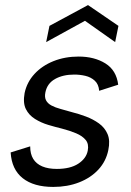

<svg xmlns="http://www.w3.org/2000/svg" viewBox="-20 -730 515 757"><path d="M99 -153Q99 -123 111 -103.5Q123 -84 146.5 -74Q170 -64 204 -64Q257 -64 288.5 -84.5Q320 -105 326 -136Q331 -162 318 -178Q305 -194 280 -204.5Q255 -215 224 -223Q199 -229 170.5 -237.5Q142 -246 118 -261Q94 -276 82 -300Q70 -324 77 -363Q86 -406 116 -438.5Q146 -471 191 -489Q236 -507 290 -507Q352 -507 395.5 -480Q439 -453 446 -396L371 -372Q369 -398 353.5 -412Q338 -426 316.5 -431Q295 -436 273 -436Q228 -436 197 -418.5Q166 -401 159 -366Q155 -347 161.5 -334.5Q168 -322 183 -314Q198 -306 218.5 -300.5Q239 -295 263 -288Q291 -281 319 -270.5Q347 -260 370 -243.5Q393 -227 404 -201.5Q415 -176 407 -138Q398 -94 368 -61.5Q338 -29 292 -11Q246 7 190 7Q113 7 69.5 -27.5Q26 -62 22 -129ZM434 -564 315 -648 162 -564 175 -628 327 -710 447 -628Z"/></svg>

Font: Albert Sans
Style: Italic
Weight: 400
Italic angle: -11.25°
Designer: Andreas Rasmussen
Foundry: a.Foundry
Version: Version 1.025